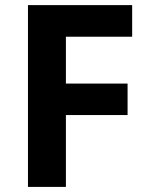

<svg xmlns="http://www.w3.org/2000/svg" viewBox="-20 -734 589 754"><path d="M238.8 0H89.8V-713.9H499V-589.8H238.8V-405.8H481V-282.2H238.8Z"/></svg>

Font: NotoSans-Bold
Style: Bold
Weight: 700
Designer: Monotype Design team
Foundry: Monotype Imaging Inc.
Version: Version 1.04